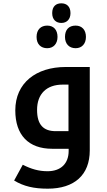

<svg xmlns="http://www.w3.org/2000/svg" viewBox="-20 -895 645 1155"><path d="M349 -757C382 -757 404 -779 404 -816C404 -855 382 -875 349 -875C318 -875 294 -858 294 -816C294 -776 318 -757 349 -757ZM264 -605C302 -605 326 -632 326 -673C326 -715 303 -741 264 -741C226 -741 200 -717 200 -673C200 -629 226 -605 264 -605ZM435 -605C473 -605 497 -632 497 -673C497 -715 473 -741 435 -741C394 -741 371 -716 371 -673C371 -631 396 -605 435 -605ZM267 240C428 240 520 157 520 10V-492H375C198 -492 72 -397 72 -231C72 -83 151 0 294 0H393V13C393 88 347 135 266 135C213 135 168 122 117 96L65 191C123 226 184 240 267 240ZM392 -106H315C240 -106 203 -146 203 -234C203 -330 260 -386 357 -386H392Z"/></svg>

Font: Noto Kufi Arabic SemiBold
Style: Regular
Weight: 600
Designer: Monotype Design Team, David Williams, Khaled Hosny
Foundry: Google LLC
Version: Version 2.109